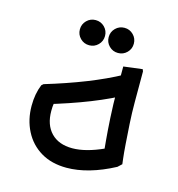

<svg xmlns="http://www.w3.org/2000/svg" viewBox="-88 -631 655 708"><g transform="rotate(15 239.5 -277.0)"><path d="M228 0Q171 0 130 -24.5Q89 -49 67 -92Q45 -135 45 -188Q45 -234 60 -270L67 -276Q150 -301 219.5 -328.5Q289 -356 346 -387L383 -322Q326 -290 253 -261Q180 -232 88 -205L124 -238Q124 -229 122 -217Q120 -205 120 -188Q120 -135 149 -105Q178 -75 230 -75Q281 -75 349 -106L409 -52Q360 -26 314.5 -13Q269 0 228 0ZM343 -52 346 -104Q346 -104 343 -136.5Q340 -169 337 -220Q334 -271 334 -327V-415L406 -424L409 -416V-299Q409 -258 411.5 -217Q414 -176 416.5 -141.5Q419 -107 421.5 -86.5Q424 -66 424 -66L409 -52ZM192 -458Q172 -458 158 -472Q144 -486 144 -506Q144 -526 158 -540Q172 -554 192 -554Q212 -554 226 -540Q240 -526 240 -506Q240 -486 226 -472Q212 -458 192 -458ZM302 -458Q282 -458 268 -472Q254 -486 254 -506Q254 -526 268 -540Q282 -554 302 -554Q322 -554 336 -540Q350 -526 350 -506Q350 -486 336 -472Q322 -458 302 -458Z"/></g></svg>

Font: Fustat
Style: Regular
Weight: 400
Designer: Mohamed Gaber, Khaled Hosny, Laura Garcia Mut
Foundry: Kief Type Foundry, Alif Type Foundry, Hard Type Foundry
Version: Version 1.007